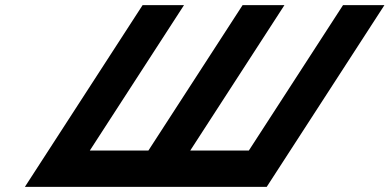

<svg xmlns="http://www.w3.org/2000/svg" viewBox="-20 -723 1504 741"><path d="M552.8 -142.1H326.7L690.1 -703.1H530.3L76.1 -1.9H235.9H462H463.7H621.8H623.5H849.6H1009.4L1463.6 -703.1H1303.8L940.4 -142.1H714.3L1077.7 -703.1H1076H917.9H916.2Z"/></svg>

Font: Hussar
Style: BdWodka
Weight: 700
Foundry: Cannot Into Space Fonts
Version: Version 2.00